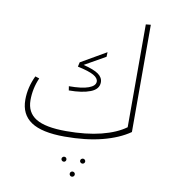

<svg xmlns="http://www.w3.org/2000/svg" viewBox="-102 -824 1014 1151"><g transform="rotate(10 405.0 -248.5)"><path d="M722 -738V-85Q656 -39 557 -13.5Q458 12 329 12Q190 12 124.5 -32Q59 -76 59 -165Q59 -240 94 -313L119 -305Q90 -239 90 -168Q90 -93 148 -57.5Q206 -22 332 -22Q454 -22 545 -45Q636 -68 692 -109V-735ZM462 -346Q462 -367 433.5 -383.5Q405 -400 335 -415L341 -442L495 -531L494 -503L367 -431Q432 -415 459.5 -395Q487 -375 487 -346Q487 -304 437 -284.5Q387 -265 306 -265L302 -290Q381 -290 421.5 -305Q462 -320 462 -346ZM446 138Q446 132 450.5 127.5Q455 123 462 123Q468 123 472.5 127.5Q477 132 477 138Q477 144 472.5 148.5Q468 153 462 153Q455 153 450.5 148.5Q446 144 446 138ZM334 146Q334 140 338.5 135.5Q343 131 349 131Q356 131 360 135.5Q364 140 364 146Q364 152 360 156.5Q356 161 349 161Q343 161 338.5 156.5Q334 152 334 146ZM398 225Q398 219 402.5 214.5Q407 210 413 210Q420 210 424.5 214.5Q429 219 429 225Q429 232 424.5 236.5Q420 241 413 241Q407 241 402.5 236.5Q398 232 398 225Z"/></g></svg>

Font: FiraGO UltraLight
Style: Regular
Weight: 200
Designer: bBox Type
Foundry: bBox Type GmbH
Version: Version 1.001